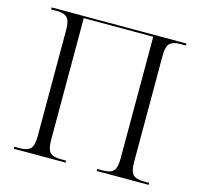

<svg xmlns="http://www.w3.org/2000/svg" viewBox="-104 -826 976 937"><g transform="rotate(15 384.0 -357.0)"><path d="M44 0V-10H71Q110 -10 125.5 -26.5Q141 -43 141 -89V-627Q141 -672 125.5 -688Q110 -704 71 -704H44V-714H725V-704H698Q659 -704 643.5 -688Q628 -672 628 -627V-89Q628 -43 643.5 -26.5Q659 -10 698 -10H725V0H463V-10H490Q530 -10 545 -26.5Q560 -43 560 -89V-704H209V-89Q209 -43 224 -26.5Q239 -10 279 -10H306V0Z"/></g></svg>

Font: Noto Serif Display Light
Style: Regular
Weight: 300
Designer: Monotype Design Team
Foundry: Monotype Imaging Inc.
Version: Version 2.009